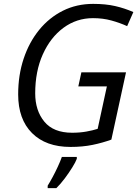

<svg xmlns="http://www.w3.org/2000/svg" viewBox="-20 -744 720 985"><path d="M341.8 9.8Q215.3 9.8 144.3 -61.3Q73.2 -132.3 73.2 -259.8Q73.2 -358.4 101.3 -442.9Q129.4 -527.3 180.9 -590.6Q232.4 -653.8 302.7 -689Q373 -724.1 458 -724.1Q522 -724.1 570.8 -712.9Q619.6 -701.7 664.1 -682.1L632.3 -609.9Q594.7 -627 551.3 -638.9Q507.8 -650.9 457 -650.9Q373 -650.9 305.9 -601.6Q238.8 -552.2 199.7 -465.3Q160.6 -378.4 160.6 -265.1Q160.6 -176.8 207.5 -119.9Q254.4 -63 350.1 -63Q389.6 -63 423.3 -69.1Q457 -75.2 481 -83L528.3 -300.8H381.8L397.5 -373H626.5L551.3 -27.8Q505.9 -11.2 454.8 -0.7Q403.8 9.8 341.8 9.8ZM224.6 221.2V208.5Q235.4 191.4 249.5 165.3Q263.7 139.2 276.6 111.1Q289.6 83 297.4 61H374V70.8Q367.7 87.9 350.8 115Q334 142.1 312.5 170.9Q291 199.7 269 221.2Z"/></svg>

Font: Open Sans
Style: Italic
Weight: 400
Italic angle: -12°
Designer: Monotype Design Team
Foundry: Monotype Imaging Inc.
Version: Version 3.000; ttfautohint (v1.8.4)